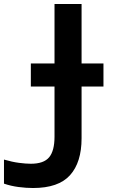

<svg xmlns="http://www.w3.org/2000/svg" viewBox="-43 -734 626 965"><path d="M123 211Q89 211 50.5 206Q12 201 -23 189V68Q18 80 52.5 84.5Q87 89 112 89Q177 89 204 56.5Q231 24 231 -47V-299H112V-415H231V-714H367V-415H477V-299H367V-39Q367 82 309 146.5Q251 211 123 211Z"/></svg>

Font: Noto Sans Mono SemiCondensed
Style: Bold
Weight: 700
Width: 4
Designer: Monotype Design Team
Foundry: Monotype Imaging Inc.
Version: Version 2.014